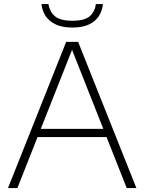

<svg xmlns="http://www.w3.org/2000/svg" viewBox="-20 -952 730 972"><path d="M20.5 0 315 -740H375.5L670.5 0H621.5L338.5 -715.5H351L68 0ZM155.5 -258 168 -299.5H522.5L535 -258ZM346.5 -812.5Q296 -812.5 262.8 -828Q229.5 -843.5 211.5 -870.2Q193.5 -897 190 -931.5H225.5Q231.5 -892 258.5 -869.5Q285.5 -847 346.5 -847Q408 -847 434 -869.5Q460 -892 465.5 -931.5H501Q497.5 -896.5 480 -869.8Q462.5 -843 429.5 -827.8Q396.5 -812.5 346.5 -812.5Z"/></svg>

Font: Encode Sans SC SemiExpanded ExtraLight
Style: Regular
Weight: 250
Width: 6
Designer: Multiple Designers
Foundry: Impallari Type
Version: Version 3.002